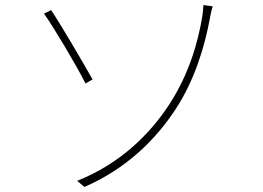

<svg xmlns="http://www.w3.org/2000/svg" viewBox="-20 -729 1040 759"><path d="M285 -14 314 10C483 -64 597 -179 676 -300C749 -413 789 -542 811 -663C812 -670 816 -689 821 -704L784 -709C784 -697 781 -673 780 -666C763 -563 728 -437 649 -316C572 -198 455 -82 285 -14ZM182 -689 154 -675C190 -625 282 -471 318 -399L346 -415C312 -475 222 -630 182 -689Z"/></svg>

Font: Source Han Sans JP VF
Style: Regular
Weight: 250
Designer: Ryoko NISHIZUKA 西塚涼子 (kana, bopomofo & ideographs); Paul D. Hunt (Latin, Greek & Cyrillic); Sandoll Communications 산돌커뮤니
Foundry: Adobe
Version: Version 2.004;hotconv 1.0.118;makeotfexe 2.5.65603